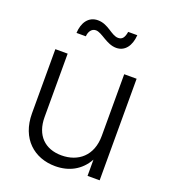

<svg xmlns="http://www.w3.org/2000/svg" viewBox="-133 -811 805 916"><g transform="rotate(20 269.5 -353.0)"><path d="M252.4 9.3C321.3 9.3 379.4 -20 414.1 -82.5V0H475.6V-515.6H412.6V-202.6C412.6 -101.1 347.2 -49.3 263.2 -49.3C178.7 -49.3 125.5 -101.6 125.5 -193.8V-515.6H63V-189.9C63 -61.5 146 9.3 252.4 9.3ZM333 -620.6C376.5 -620.6 403.8 -656.2 407.7 -711.9H361.3C356.4 -681.2 345.7 -668.5 325.7 -668.5C290.5 -668.5 261.2 -714.8 207.5 -714.8C159.7 -714.8 133.8 -675.8 131.3 -623H178.7C180.2 -646 192.4 -666.5 214.4 -666.5C245.6 -666.5 283.2 -620.6 333 -620.6Z"/></g></svg>

Font: Raveo Display Display Light
Style: Regular
Weight: 300
Designer: Jakub Foglar, Rasmus Andersson (Inter)
Foundry: Jakubfoglar.com
Version: Version 1.100;Glyphs 3.2.3 (3260)